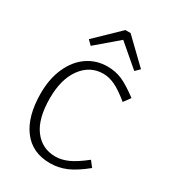

<svg xmlns="http://www.w3.org/2000/svg" viewBox="-219 -1034 1052 1168"><g transform="rotate(30 307.0 -450.5)"><path d="M147 -756.8 312 -916H348.1L513.2 -756.8L482.9 -727.1L330.1 -857.9L176.8 -727.1ZM318.8 15.1Q192.9 15.1 125.5 -75.4Q58.1 -166 58.1 -326.2Q58.1 -428.7 93.5 -507.3Q128.9 -585.9 190.7 -627.9Q252.4 -669.9 330.1 -669.9Q384.3 -669.9 430.4 -650.6Q476.6 -631.3 550.8 -576.2L516.1 -528.8Q452.1 -581.1 410.2 -600.1Q368.2 -619.1 330.1 -619.1Q237.3 -619.1 179.2 -540.8Q121.1 -462.4 121.1 -328.1Q121.1 -184.1 177 -110.1Q232.9 -36.1 327.1 -36.1Q369.1 -36.1 415 -56.6Q460.9 -77.1 524.9 -127.9L556.2 -87.9Q485.8 -30.8 431.4 -7.8Q377 15.1 318.8 15.1Z"/></g></svg>

Font: IntelOne Mono Light
Style: Regular
Weight: 300
Designer: Fred Shallcrass
Foundry: Frere-Jones Type LLC
Version: Version 1.200;hotconv 1.1.0;makeotfexe 2.6.0;FJTRelease1.2